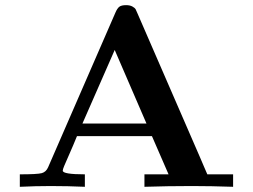

<svg xmlns="http://www.w3.org/2000/svg" viewBox="-20 -718 973 738"><path d="M56.2 0V-47.9Q124 -47.9 140.6 -52.5Q157.2 -57.1 165 -75.2L423.8 -669.9Q430.7 -686 438.7 -692.1Q446.8 -698.2 464.8 -698.2Q480 -698.2 489.5 -692.6Q499 -687 501 -683.1Q502.9 -679.2 507.8 -668L749 -112.8Q753.9 -101.6 762.9 -80.3Q772 -59.1 776.9 -47.9H876V0Q790 -2.9 721.2 -2.9H713.9Q625 -2.9 535.2 0V-47.9H627.9L564 -194.8H275.9Q261.7 -159.7 246.8 -126.2Q231.9 -92.8 226.6 -79.8Q221.2 -66.9 221.2 -62Q221.2 -47.9 306.2 -47.9V0Q242.2 -2.9 174.8 -2.9Q116.2 -2.9 56.2 0ZM296.9 -243.2H543L420.9 -525.9Z"/></svg>

Font: CMU Serif
Style: Bold
Weight: 700
Version: Version 0.7.0